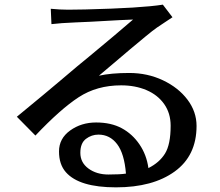

<svg xmlns="http://www.w3.org/2000/svg" viewBox="-20 -763 936 818"><path d="M51.8 -265.6Q183.6 -374 235.8 -418.5Q288.1 -462.9 309.1 -480.5Q330.1 -498 361.3 -523.4Q474.6 -617.2 546.9 -679.7Q492.2 -677.7 428.2 -673.8Q364.3 -669.9 301.3 -667.5Q238.3 -665 199.2 -660.2L196.3 -725.6Q236.3 -721.7 270 -721.7Q303.7 -721.7 342.8 -722.7Q582 -728.5 673.8 -743.2L714.8 -689.5Q699.2 -678.7 681.6 -667.5Q664.1 -656.2 647.9 -645Q631.8 -633.8 601.6 -608.9Q571.3 -584 535.2 -553.7Q499 -523.4 463.9 -493.2Q428.7 -462.9 401.4 -440.4Q453.1 -452.1 530.8 -452.1Q608.4 -452.1 674.3 -420.9Q740.2 -389.6 778.8 -338.4Q817.4 -287.1 817.4 -226.6Q817.4 -99.6 724.1 -32.2Q630.9 35.2 474.1 35.2Q317.4 35.2 260.7 -29.3Q231.4 -62.5 231.4 -117.7Q231.4 -172.9 278.8 -207Q326.2 -241.2 389.6 -241.2Q453.1 -241.2 498.5 -216.8Q543.9 -192.4 574.2 -147.9Q604.5 -103.5 612.3 -46.9Q659.2 -70.3 683.1 -108.9Q707 -147.5 707 -227.5Q707 -280.3 679.7 -319.3Q652.3 -358.4 604.5 -378.9Q556.6 -399.4 496.1 -399.4Q392.6 -399.4 314.9 -348.6Q237.3 -297.9 130.9 -185.5ZM516.6 -23.4Q509.8 -108.4 479 -148.9Q448.2 -189.5 399.4 -189.5Q370.1 -189.5 346.2 -171.4Q322.3 -153.3 322.3 -111.8Q322.3 -70.3 356.9 -44.9Q391.6 -19.5 441.9 -19.5Q492.2 -19.5 516.6 -23.4Z"/></svg>

Font: GenEi LateMin P v2
Style: Medium
Weight: 500
Designer: o_tamon (Modified)
Foundry: o_tamon / Adobe Systems Incorporated / FONT 910 / Philipp H. Poll
Version: Version 2.1;Original Version 1.004